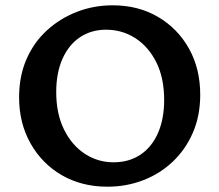

<svg xmlns="http://www.w3.org/2000/svg" viewBox="-20 -691 827 724"><path d="M385 13Q288 13 213 -30.5Q138 -74 95 -150.5Q52 -227 52 -324Q52 -404 80 -468Q108 -532 157.5 -577Q207 -622 270.5 -646.5Q334 -671 405 -671Q501 -671 575.5 -627.5Q650 -584 692.5 -508Q735 -432 735 -334Q735 -254 707 -190Q679 -126 630.5 -80.5Q582 -35 519 -11Q456 13 385 13ZM408 -79Q467 -79 510 -108Q553 -137 576 -190Q599 -243 599 -314Q599 -397 569.5 -456Q540 -515 490.5 -547Q441 -579 380 -579Q324 -579 281.5 -550.5Q239 -522 215.5 -469Q192 -416 192 -344Q192 -262 221.5 -202.5Q251 -143 300 -111Q349 -79 408 -79Z"/></svg>

Font: Ysabeau
Style: Bold
Weight: 700
Designer: Christian Thalmann (Catharsis Fonts)
Version: Version 2.000;gftools[0.9.27.dev2+g8671c4b]